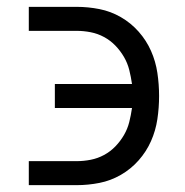

<svg xmlns="http://www.w3.org/2000/svg" viewBox="-20 -540 540 560"><path d="M64 0V-70H204Q224 -70 244.5 -74Q265 -78 283.5 -88Q302 -98 316.5 -113Q331 -128 341.5 -146Q352 -164 357 -184Q362 -204 365 -225H140V-295H365Q362 -316 357 -336Q352 -356 341.5 -374Q331 -392 316.5 -407Q302 -422 283.5 -432Q265 -442 244.5 -446Q224 -450 204 -450H64V-520H204Q237 -520 270 -513.5Q303 -507 332.5 -490Q362 -473 384.5 -447.5Q407 -422 420.5 -391.5Q434 -361 439 -327.5Q444 -294 444 -260Q444 -226 439 -192.5Q434 -159 420.5 -128.5Q407 -98 384.5 -72.5Q362 -47 332.5 -30Q303 -13 270 -6.5Q237 0 204 0Z"/></svg>

Font: Moesevka
Style: Regular
Weight: 400
Monospace: yes
Designer: Belleve Invis
Foundry: Belleve Invis
Version: Version 32.5.0; ttfautohint (v1.8.4)